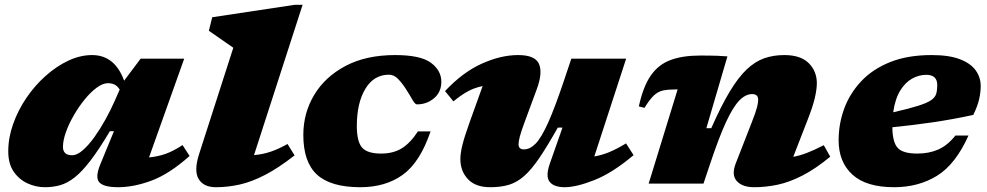

<svg xmlns="http://www.w3.org/2000/svg" viewBox="-20 -767 4122 802"><path d="M399 -80.5 456 -219H439Q394 -143.5 358.5 -97Q323 -50.5 292.2 -26.2Q261.5 -2 231.5 6.5Q201.5 15 167.5 15Q130 15 95 -1Q60 -17 37.2 -50Q14.5 -83 14.5 -134.5Q14.5 -192 35 -249.5Q55.5 -307 90.5 -358.5Q125.5 -410 170.8 -450.2Q216 -490.5 265.8 -513.8Q315.5 -537 364.5 -537Q459.5 -537 498.5 -430L567.5 -522H749.5L602.5 -109.5Q640 -113 672.2 -124.5Q704.5 -136 742.5 -161L772 -115.5Q687 -40 612.8 -12.5Q538.5 15 473.5 15Q413 15 394.8 -5.5Q376.5 -26 399 -80.5ZM243 -153.5Q243 -118.5 281.5 -118.5Q302 -118.5 326.2 -139.8Q350.5 -161 374.8 -195Q399 -229 420.8 -268.5Q442.5 -308 458.5 -344L480 -393Q469.5 -409 457.5 -414.2Q445.5 -419.5 431 -419.5Q409.5 -419.5 384.2 -401Q359 -382.5 334.2 -352.2Q309.5 -322 288.8 -286.2Q268 -250.5 255.5 -215.5Q243 -180.5 243 -153.5Z M954.5 -567.5 852.5 -638.5 866.5 -695 1211.5 -747H1244L1041 -119Q1079.5 -122.5 1112.5 -134Q1145.5 -145.5 1181 -165.5L1210.5 -118Q1143.5 -65.5 1087.5 -36.5Q1031.5 -7.5 981.5 3.8Q931.5 15 882 15Q830.5 15 809.8 -19.2Q789 -53.5 812 -124.5Z M1605 -455Q1541.5 -455 1506 -395.8Q1470.5 -336.5 1470.5 -241Q1470.5 -176 1492.2 -150.8Q1514 -125.5 1572 -125.5Q1623 -125.5 1658.8 -147.8Q1694.5 -170 1725.5 -218H1778.5Q1734.5 -89 1662.5 -37Q1590.5 15 1485 15Q1361.5 15 1304.2 -37.5Q1247 -90 1247 -203Q1247 -294.5 1292.2 -370.2Q1337.5 -446 1423.2 -491.5Q1509 -537 1630.5 -537Q1736.5 -537 1780 -504.8Q1823.5 -472.5 1823.5 -425.5Q1823.5 -382.5 1793.2 -356.8Q1763 -331 1721.5 -331Q1713.5 -331 1701.8 -352Q1690 -373 1675 -396Q1660 -419.5 1642.8 -437.2Q1625.5 -455 1605 -455Z M2277 -84.5 2329.5 -234H2310Q2266 -156 2232.8 -107Q2199.5 -58 2169.2 -31.5Q2139 -5 2105.5 5Q2072 15 2028 15Q1966 15 1934.5 -18.8Q1903 -52.5 1903 -102.5Q1903 -126.5 1911.5 -161.2Q1920 -196 1940.5 -253L1996 -407.5Q1960 -400 1932 -384.2Q1904 -368.5 1874 -343.5L1839 -386.5Q1912.5 -465 1992.2 -501Q2072 -537 2144.5 -537Q2215.5 -537 2231.5 -499.8Q2247.5 -462.5 2222 -394L2173 -261.5Q2156.5 -217 2151.2 -196.2Q2146 -175.5 2146 -164.5Q2146 -143 2168.5 -143Q2194 -143 2217.8 -167.5Q2241.5 -192 2270 -255.5Q2298.5 -319 2337.5 -435.5L2366.5 -522H2595.5L2462.5 -113.5Q2495 -119 2526 -132Q2557 -145 2595 -168L2626.5 -119Q2539 -45 2463.2 -15Q2387.5 15 2338.5 15Q2293.5 15 2275.8 -7.8Q2258 -30.5 2277 -84.5Z M2672 -316.5 2648.5 -322.5Q2666.5 -406 2698.8 -452Q2731 -498 2781.5 -516.5Q2832 -535 2904 -535Q2927 -535 2943.5 -534.8Q2960 -534.5 2977.2 -534Q2994.5 -533.5 3018.5 -531.5L2930.5 -231.5H2951Q2992 -324.5 3028 -384.2Q3064 -444 3099.2 -477.2Q3134.5 -510.5 3172.8 -523.8Q3211 -537 3256 -537Q3324.5 -537 3358.2 -503.2Q3392 -469.5 3392 -419.5Q3392 -395.5 3384.2 -360.5Q3376.5 -325.5 3354.5 -269L3293.5 -112Q3319.5 -116.5 3349.8 -128Q3380 -139.5 3421 -160.5L3448 -112.5Q3386 -61.5 3332 -33.8Q3278 -6 3228.5 4.5Q3179 15 3130.5 15Q3080.5 15 3057.5 -10.8Q3034.5 -36.5 3053.5 -85L3120 -255.5Q3137.5 -300 3142.2 -319.2Q3147 -338.5 3147 -350.5Q3147 -374 3121.5 -374Q3094 -374 3067.8 -346.8Q3041.5 -319.5 3012.5 -256.8Q2983.5 -194 2947.5 -86.5L2918.5 0H2689.5L2810.5 -393.5H2803Q2770.5 -393.5 2749.5 -389Q2728.5 -384.5 2711.2 -368.2Q2694 -352 2672 -316.5Z M4025.5 -201Q3971.5 -80.5 3894 -32.8Q3816.5 15 3714.5 15Q3598.5 15 3540.8 -37.5Q3483 -90 3483 -181Q3483 -249.5 3506.2 -313Q3529.5 -376.5 3577 -427.2Q3624.5 -478 3697.8 -507.5Q3771 -537 3871.5 -537Q3945 -537 3990 -519.5Q4035 -502 4055.8 -472.8Q4076.5 -443.5 4076.5 -407.5Q4076.5 -381.5 4069.8 -352Q4063 -322.5 4045.5 -287Q3963.5 -269 3876.8 -256.2Q3790 -243.5 3707.5 -235.5Q3708 -173.5 3729.5 -149.5Q3751 -125.5 3812 -125.5Q3860.5 -125.5 3899.2 -142.5Q3938 -159.5 3971 -201ZM3849 -454.5Q3819 -454.5 3790.2 -438.8Q3761.5 -423 3740.2 -388.5Q3719 -354 3711 -298Q3777 -313 3814.2 -324.8Q3851.5 -336.5 3868.8 -348.2Q3886 -360 3890.5 -375Q3895 -390 3895 -411.5Q3895 -454.5 3849 -454.5Z"/></svg>

Font: Newsreader Caption ExtraBold
Style: Italic
Weight: 800
Italic angle: -17°
Designer: Hugues Gentile
Foundry: Production Type
Version: Version 1.001